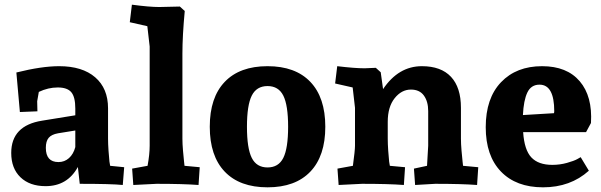

<svg xmlns="http://www.w3.org/2000/svg" viewBox="-20 -786 2570 821"><path d="M321 0 313 -72Q268 10 175 10Q107 10 67.5 -28Q28 -66 28 -132Q28 -249 160 -270L302 -293V-322Q302 -371 285 -391.5Q268 -412 227 -412Q186 -412 146 -393L139 -353L140 -310L65 -307L50 -476Q158 -503 233 -503Q332 -503 387 -455.5Q442 -408 442 -323V-193Q442 -171 444 -142Q446 -113 448 -95L451 -77L511 -71L505 5Q456 0 321 0ZM302 -228 228 -216Q200 -211 188 -196.5Q176 -182 176 -154Q176 -93 230 -93Q256 -93 275 -110Q294 -127 302 -157Z M535 -691 544 -766Q619 -756 661 -756L749 -758L770 -739Q760 -632 760 -557V-193Q760 -171 762.5 -142Q765 -113 767 -95L769 -77L834 -71L829 5Q763 0 650 0L550 5L545 -65L611 -77Q620 -126 620 -163V-587L610 -674Z M1307 -436Q1371 -369 1371 -244Q1371 -119 1307 -52Q1243 15 1124 15Q1005 15 941 -52Q877 -119 877 -244Q877 -369 941 -436Q1005 -503 1124 -503Q1243 -503 1307 -436ZM1191.5 -111Q1212 -152 1212 -244Q1212 -336 1191.5 -377Q1171 -418 1124 -418Q1077 -418 1056.5 -377Q1036 -336 1036 -244Q1036 -152 1056.5 -111Q1077 -70 1124 -70Q1171 -70 1191.5 -111Z M1413 -429 1422 -503Q1497 -494 1539 -494L1587 -496L1608 -477L1618 -405Q1684 -503 1784 -503Q1866 -503 1908.5 -457.5Q1951 -412 1951 -325V-193Q1951 -171 1953.5 -142Q1956 -113 1958 -95L1960 -77L2025 -71L2020 5Q1954 0 1841 0L1755 5L1750 -65L1806 -77Q1807 -91 1808 -112Q1809 -133 1810 -146Q1811 -159 1811 -163V-311Q1811 -352 1792.5 -377.5Q1774 -403 1737 -403Q1697 -403 1667.5 -366Q1638 -329 1638 -265V-193Q1638 -171 1640 -142Q1642 -113 1644 -95L1647 -77L1712 -71L1707 5Q1641 0 1528 0L1428 5L1423 -65L1489 -77Q1498 -143 1498 -163V-325L1488 -412Z M2298 -503Q2404 -503 2459 -438.5Q2514 -374 2507 -260L2486 -221H2217Q2222 -145 2252 -113Q2282 -81 2342 -81Q2374 -81 2404.5 -89.5Q2435 -98 2449 -106L2463 -114L2498 -56Q2419 15 2302 15Q2187 15 2122 -52.5Q2057 -120 2057 -242Q2057 -366 2122.5 -434.5Q2188 -503 2298 -503ZM2287 -424Q2251 -424 2235 -390.5Q2219 -357 2216 -294L2349 -302Q2350 -308 2350 -310Q2350 -424 2287 -424Z"/></svg>

Font: Andada
Style: Bold
Weight: 700
Designer: Carolina Giovagnoli
Foundry: Carolina Giovagnoli
Version: Version 1.003